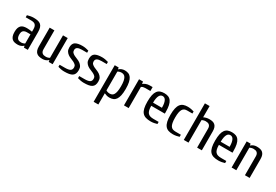

<svg xmlns="http://www.w3.org/2000/svg" viewBox="62 -1841 4571 3182"><g transform="rotate(30 2347.5 -250.0)"><path d="M295 -245H225Q187 -245 161 -225.5Q135 -206 135 -150Q135 -120 142 -100.5Q149 -81 161 -70Q173 -59 189.5 -54.5Q206 -50 225 -50Q244 -50 264 -56Q284 -62 295 -70ZM195 10Q161 10 133.5 3.5Q106 -3 86.5 -21Q67 -39 56 -70Q45 -101 45 -150Q45 -197 56 -227Q67 -257 86.5 -274.5Q106 -292 133.5 -298.5Q161 -305 195 -305Q218 -305 245 -302Q272 -299 295 -295V-340Q295 -374 287.5 -395.5Q280 -417 266 -429Q252 -441 231.5 -445.5Q211 -450 185 -450H85V-490Q108 -498 141.5 -504Q175 -510 205 -510Q250 -510 283.5 -503Q317 -496 339.5 -477.5Q362 -459 373.5 -425.5Q385 -392 385 -340V0H310L305 -30H300Q281 -11 253 -0.5Q225 10 195 10Z M770 -500H860V0H785L780 -30H775Q756 -11 728 -0.5Q700 10 670 10Q634 10 605.5 3.5Q577 -3 557 -20Q537 -37 526 -66Q515 -95 515 -140V-500H605V-140Q605 -114 612 -96.5Q619 -79 632 -68.5Q645 -58 662 -54Q679 -50 700 -50Q719 -50 739 -56Q759 -62 770 -70Z M1050 -380Q1050 -350 1067.5 -332.5Q1085 -315 1111 -302Q1137 -289 1167.5 -277.5Q1198 -266 1224 -248Q1250 -230 1267.5 -202.5Q1285 -175 1285 -130Q1285 -89 1273.5 -62Q1262 -35 1237.5 -19Q1213 -3 1175 3.5Q1137 10 1085 10Q1055 10 1021.5 4Q988 -2 965 -10V-50H1065Q1133 -50 1164 -67.5Q1195 -85 1195 -130Q1195 -160 1177.5 -177.5Q1160 -195 1134 -208Q1108 -221 1077.5 -232.5Q1047 -244 1021 -262Q995 -280 977.5 -307.5Q960 -335 960 -380Q960 -455 1005 -482.5Q1050 -510 1140 -510Q1170 -510 1203.5 -504Q1237 -498 1260 -490V-450H1160Q1107 -450 1078.5 -434Q1050 -418 1050 -380Z M1425 -380Q1425 -350 1442.5 -332.5Q1460 -315 1486 -302Q1512 -289 1542.5 -277.5Q1573 -266 1599 -248Q1625 -230 1642.5 -202.5Q1660 -175 1660 -130Q1660 -89 1648.5 -62Q1637 -35 1612.5 -19Q1588 -3 1550 3.5Q1512 10 1460 10Q1430 10 1396.5 4Q1363 -2 1340 -10V-50H1440Q1508 -50 1539 -67.5Q1570 -85 1570 -130Q1570 -160 1552.5 -177.5Q1535 -195 1509 -208Q1483 -221 1452.5 -232.5Q1422 -244 1396 -262Q1370 -280 1352.5 -307.5Q1335 -335 1335 -380Q1335 -455 1380 -482.5Q1425 -510 1515 -510Q1545 -510 1578.5 -504Q1612 -498 1635 -490V-450H1535Q1482 -450 1453.5 -434Q1425 -418 1425 -380Z M1845 -470Q1864 -489 1892 -499.5Q1920 -510 1950 -510Q1989 -510 2020 -497.5Q2051 -485 2072 -455Q2093 -425 2104 -375Q2115 -325 2115 -250Q2115 -175 2104 -125Q2093 -75 2072 -45Q2051 -15 2020 -2.5Q1989 10 1950 10Q1920 10 1896.5 3Q1873 -4 1850 -15V200H1760V-500H1835L1840 -470ZM1850 -70Q1861 -62 1881 -56Q1901 -50 1920 -50Q1944 -50 1963.5 -58.5Q1983 -67 1996.5 -89.5Q2010 -112 2017.5 -151Q2025 -190 2025 -250Q2025 -310 2017.5 -348.5Q2010 -387 1996.5 -409.5Q1983 -432 1963.5 -441Q1944 -450 1920 -450Q1901 -450 1881 -444Q1861 -438 1850 -430Z M2315 0H2225V-500H2301L2306 -460H2311Q2329 -475 2359.5 -487.5Q2390 -500 2435 -500H2485V-425H2385Q2366 -425 2348 -420.5Q2330 -416 2315 -405Z M2880 -220H2620Q2620 -171 2628 -138.5Q2636 -106 2652.5 -86.5Q2669 -67 2695.5 -58.5Q2722 -50 2760 -50H2860V-10Q2837 -2 2803.5 4Q2770 10 2740 10Q2684 10 2644 -2.5Q2604 -15 2578.5 -45Q2553 -75 2541.5 -125Q2530 -175 2530 -250Q2530 -325 2541 -375Q2552 -425 2574 -455Q2596 -485 2629 -497.5Q2662 -510 2705 -510Q2748 -510 2781 -497.5Q2814 -485 2836 -455Q2858 -425 2869 -375Q2880 -325 2880 -250ZM2790 -280Q2790 -331 2783 -364.5Q2776 -398 2764.5 -418Q2753 -438 2737.5 -446.5Q2722 -455 2705 -455Q2688 -455 2672.5 -446.5Q2657 -438 2645.5 -418Q2634 -398 2627 -364.5Q2620 -331 2620 -280Z M3175 -450Q3147 -450 3125.5 -441Q3104 -432 3089.5 -409.5Q3075 -387 3067.5 -348.5Q3060 -310 3060 -250Q3060 -190 3067.5 -151Q3075 -112 3090.5 -89.5Q3106 -67 3129.5 -58.5Q3153 -50 3185 -50H3285V-10Q3262 -2 3228.5 4Q3195 10 3165 10Q3114 10 3077.5 -2.5Q3041 -15 3017 -45Q2993 -75 2981.5 -125Q2970 -175 2970 -250Q2970 -325 2981.5 -375Q2993 -425 3016 -455Q3039 -485 3073.5 -497.5Q3108 -510 3155 -510Q3185 -510 3218.5 -504Q3252 -498 3275 -490V-450Z M3460 0H3370V-700H3460V-485Q3483 -496 3509.5 -503Q3536 -510 3570 -510Q3602 -510 3628.5 -503.5Q3655 -497 3674.5 -480Q3694 -463 3704.5 -434Q3715 -405 3715 -360V0H3625V-360Q3625 -386 3618 -403.5Q3611 -421 3598 -431.5Q3585 -442 3568 -446Q3551 -450 3530 -450Q3511 -450 3491 -444Q3471 -438 3460 -430Z M4175 -220H3915Q3915 -171 3923 -138.5Q3931 -106 3947.5 -86.5Q3964 -67 3990.5 -58.5Q4017 -50 4055 -50H4155V-10Q4132 -2 4098.5 4Q4065 10 4035 10Q3979 10 3939 -2.5Q3899 -15 3873.5 -45Q3848 -75 3836.5 -125Q3825 -175 3825 -250Q3825 -325 3836 -375Q3847 -425 3869 -455Q3891 -485 3924 -497.5Q3957 -510 4000 -510Q4043 -510 4076 -497.5Q4109 -485 4131 -455Q4153 -425 4164 -375Q4175 -325 4175 -250ZM4085 -280Q4085 -331 4078 -364.5Q4071 -398 4059.5 -418Q4048 -438 4032.5 -446.5Q4017 -455 4000 -455Q3983 -455 3967.5 -446.5Q3952 -438 3940.5 -418Q3929 -398 3922 -364.5Q3915 -331 3915 -280Z M4375 0H4285V-500H4360L4365 -470H4370Q4389 -489 4417 -499.5Q4445 -510 4475 -510Q4511 -510 4539.5 -503.5Q4568 -497 4588 -480Q4608 -463 4619 -434Q4630 -405 4630 -360V0H4540V-360Q4540 -386 4533 -403.5Q4526 -421 4513 -431.5Q4500 -442 4483 -446Q4466 -450 4445 -450Q4426 -450 4406 -444Q4386 -438 4375 -430Z"/></g></svg>

Font: Cuprum
Style: Regular
Weight: 400
Designer: Jovanny Lemonad
Foundry: Jovanny Lemonad
Version: Version 1.002